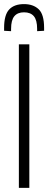

<svg xmlns="http://www.w3.org/2000/svg" viewBox="-53 -916 235 936"><path d="M39 0V-700H90V0ZM64 -896Q109 -896 135.5 -871Q162 -846 162 -780Q162 -777 162 -773.5Q162 -770 162 -766L128 -764V-775Q128 -818 112 -837Q96 -856 64 -856Q33 -856 17 -837Q1 -818 1 -775V-764L-33 -766Q-33 -770 -33 -773.5Q-33 -777 -33 -780Q-33 -843 -8.5 -869.5Q16 -896 64 -896Z"/></svg>

Font: Georama ExtraCondensed Light
Style: Regular
Weight: 300
Width: 2
Designer: Jean-Baptiste Levee
Foundry: Production Type
Version: Version 1.000